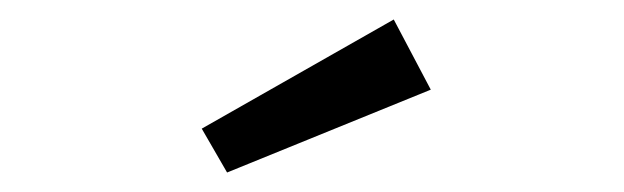

<svg xmlns="http://www.w3.org/2000/svg" viewBox="-20 -817 640 197"><path d="M384 -797 422 -725 213 -640 187 -685Z"/></svg>

Font: Fira Mono
Style: Regular
Weight: 400
Designer: Carrois Corporate & Edenspiekermann AG
Foundry: Carrois Corporate GbR & Edenspiekermann AG
Version: Version 3.206;PS 003.206;hotconv 1.0.70;makeotf.lib2.5.58329